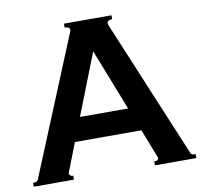

<svg xmlns="http://www.w3.org/2000/svg" viewBox="-82 -838 981 927"><g transform="rotate(-10 408.5 -375.0)"><path d="M783 -28Q786 -19 807 -19V0H604V-19Q617 -19 622 -25Q627 -31 624 -37L569 -178H243L188 -37L187 -34Q187 -28 192.5 -23.5Q198 -19 207 -19V0H10V-19Q30 -19 34 -28L312 -704Q315 -710 315 -715Q315 -724 307 -727.5Q299 -731 290 -731V-750H523V-731Q514 -731 506 -727.5Q498 -724 498 -715Q498 -710 501 -704ZM406 -594 288 -293H524Z"/></g></svg>

Font: Aoboshi One
Style: Regular
Weight: 400
Designer: IKIMOJI
Foundry: Natsumi Matsuba
Version: Version 1.000; ttfautohint (v1.8.3)